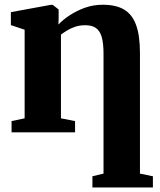

<svg xmlns="http://www.w3.org/2000/svg" viewBox="-20 -572 692 830"><path d="M379.5 238.5V190L427.5 178.5V-340.5Q427.5 -384 420 -411Q412.5 -438 395.2 -450.5Q378 -463 349 -463Q326 -463 306.5 -456.8Q287 -450.5 271.2 -441Q255.5 -431.5 243.5 -422.5V-60.5L304.5 -48.5V0H30V-48.5L86.5 -60.5V-443.5L27 -463.5V-519.5L199 -551H208L233.5 -531V-493.5L232.5 -466Q252.5 -487 282.2 -506.5Q312 -526 348 -538.8Q384 -551.5 424.5 -551.5Q481 -551.5 516.2 -530.8Q551.5 -510 568.2 -464.2Q585 -418.5 585 -343V178.5L641 190V238.5Z"/></svg>

Font: Merriweather 60pt ExtraBold
Style: Regular
Weight: 800
Version: Version 2.100